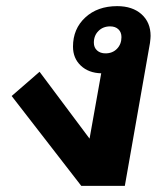

<svg xmlns="http://www.w3.org/2000/svg" viewBox="-20 -606 531 626"><path d="M471 -489Q471 -482 469 -466L387 0H245L18 -293L109 -372L272 -154L310 -367Q269 -368 243.5 -392Q218 -416 218 -454Q218 -512 258 -549Q298 -586 362 -586Q412 -586 441.5 -559.5Q471 -533 471 -489ZM376 -485Q376 -501 366 -510.5Q356 -520 339 -520Q316 -520 301 -505Q286 -490 286 -467Q286 -451 296.5 -441.5Q307 -432 324 -432Q347 -432 361.5 -447Q376 -462 376 -485Z"/></svg>

Font: Sarabun ExtraBold
Style: Italic
Weight: 800
Italic angle: -10°
Designer: Suppakit Chalermlarp | Katatrad Co.,Ltd.
Foundry: Cadson Demak Co.,Ltd.
Version: Version 1.000; ttfautohint (v1.6)